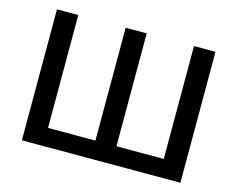

<svg xmlns="http://www.w3.org/2000/svg" viewBox="-99 -863 1252 1011"><g transform="rotate(15 527.0 -357.0)"><path d="M93.8 -713.9H210V-98.6H468.3V-713.9H583V-98.6H840.8V-713.9H958V0H93.8Z"/></g></svg>

Font: Viking Open Sans Light
Style: Bold
Weight: 600
Foundry: Ascender Corporation
Version: Version 2.001